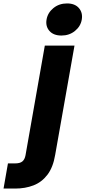

<svg xmlns="http://www.w3.org/2000/svg" viewBox="-149 -821 493 1107"><path d="M205.3 -616.1Q159.5 -616.1 136.1 -642.6Q112.8 -669.2 119.4 -708.1Q126 -747.5 158.9 -774.4Q191.8 -801.2 237.6 -801.2Q282.9 -801.2 306 -774.4Q329.1 -747.5 322.5 -708.1Q315.9 -669.2 283.2 -642.6Q250.6 -616.1 205.3 -616.1ZM109.4 -557.9H280.5L169.2 71.5Q157.1 143.9 124.4 186.6Q91.8 229.4 44 247.8Q-3.7 266.2 -61.7 266.2H-128.6L-103.2 121.1H-62.1Q-33.5 121.1 -19.9 109.7Q-6.3 98.3 -1.8 73.7Z"/></svg>

Font: Poppins Variable
Style: Italic
Weight: 100
Italic angle: -10°
Designer: Jonny Pinhorn
Foundry: Indian Type Foundry
Version: Version 6.000